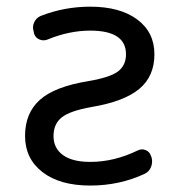

<svg xmlns="http://www.w3.org/2000/svg" viewBox="-20 -578 540 587"><path d="M255.9 -557.6Q346.7 -557.6 399.4 -518.6Q452.1 -479.5 452.1 -412.1Q452.1 -344.7 405.8 -306.2Q359.4 -267.6 260.7 -251Q194.3 -239.3 168.9 -219.2Q143.6 -199.2 143.6 -162.1Q143.6 -125 172.4 -104Q201.2 -83 255.9 -83Q329.1 -83 401.4 -118.2Q413.1 -124 425.3 -119.1Q437.5 -114.3 441.4 -101.6L443.4 -96.7Q447.3 -82 441.9 -67.9Q436.5 -53.7 422.9 -46.9Q345.7 -10.7 255.9 -10.7Q163.1 -10.7 109.9 -51.8Q56.6 -92.8 56.6 -162.6Q56.6 -232.4 102.1 -272.9Q147.5 -313.5 251 -330.1Q318.4 -341.8 341.8 -360.4Q365.2 -378.9 365.2 -412.1Q365.2 -484.4 255.9 -484.4Q191.4 -484.4 125 -457Q112.3 -452.1 100.1 -457.5Q87.9 -462.9 84 -475.6L83 -481.4Q78.1 -496.1 84.5 -509.8Q90.8 -523.4 104.5 -529.3Q176.8 -557.6 255.9 -557.6Z"/></svg>

Font: Rounded-L Mgen+ 2m regular
Style: Regular
Weight: 400
Designer: [Source Han Sans]
Ryoko NISHIZUKA  (kana & ideographs); Paul D. Hunt (Latin, Greek & Cyrillic); Wenlong ZHANG  (bopomofo
Version: Version 1.059.20150602